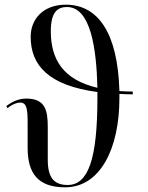

<svg xmlns="http://www.w3.org/2000/svg" viewBox="-20 -790 634 820"><path d="M258 10C408 10 490 -155 490 -371C490 -377 490 -383 490 -389C508 -388 527 -387 547 -387V-399C527 -399 508 -400 490 -401C483 -651 398 -770 261 -770C163 -770 111 -707 111 -633C111 -511 187 -425 396 -397C396 -388 396 -380 396 -371C396 -108 356 0 269 0C210 0 184 -32 184 -108V-247C184 -318 174 -369 92 -369C62 -369 33 -357 7 -337L12 -328C34 -346 54 -352 66 -352C95 -352 98 -322 98 -263V-159C98 -51 141 10 258 10ZM197 -657C197 -740 227 -760 266 -760C367 -760 392 -584 396 -415C247 -450 197 -539 197 -657Z"/></svg>

Font: Noto Serif Display ExtraCondensed
Style: Regular
Weight: 400
Width: 2
Designer: Monotype Design Team
Foundry: Monotype Imaging Inc.
Version: Version 2.009